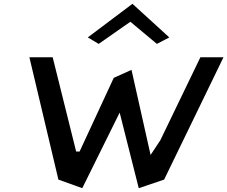

<svg xmlns="http://www.w3.org/2000/svg" viewBox="-20 -993 1191 1006"><path d="M440 -797 497 -763 663 -879 802 -763 867 -797 674 -973ZM669 -627 576 -585 397 -199H379L256 -693H134L286 -52L411 -7L607 -403L707 -7L840 -52L1151 -693H1030L820 -258L769 -181Z"/></svg>

Font: Bluebird
Style: LiExtObl
Weight: 300
Designer: Jasper
Foundry: Cannot Into Space Fonts
Version: Version 0.98